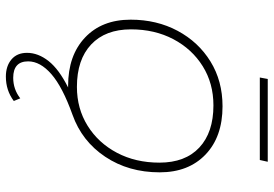

<svg xmlns="http://www.w3.org/2000/svg" viewBox="-159 -558 932 654"><g transform="rotate(90 307.0 -231.0)"><path d="M241 215Q205 215 182.5 196Q160 177 160 143Q160 105 188 69.5Q216 34 278 3Q275 3 272 3Q169 3 108 -54.5Q47 -112 47 -210Q47 -299 85 -370Q123 -441 189.5 -482Q256 -523 342 -523Q446 -523 506.5 -465Q567 -407 567 -309Q567 -203 514 -123.5Q461 -44 371 -12Q276 22 232.5 60Q189 98 189 139Q189 190 245 190Q284 190 315 166L324 188Q288 215 241 215ZM276 -27Q350 -27 408.5 -63.5Q467 -100 500.5 -163.5Q534 -227 534 -308Q534 -396 482.5 -444Q431 -492 339 -492Q264 -492 205.5 -455.5Q147 -419 113.5 -355.5Q80 -292 80 -211Q80 -124 131.5 -75.5Q183 -27 276 -27ZM244 -650 249 -677H531L525 -650Z"/></g></svg>

Font: Montserrat ExtraLight
Style: Italic
Weight: 200
Italic angle: -11.3°
Designer: Julieta Ulanovsky
Foundry: Julieta Ulanovsky
Version: Version 9.000; ttfautohint (v1.8.4.7-5d5b)